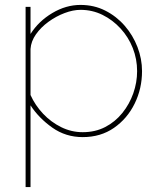

<svg xmlns="http://www.w3.org/2000/svg" viewBox="-20 -547 643 780"><path d="M316 10Q247 10 192.5 -28.5Q138 -67 104 -119V213H84V-519H104V-409Q137 -461 192.5 -494Q248 -527 307 -527Q362 -527 407.5 -504Q453 -481 486.5 -442.5Q520 -404 538.5 -356Q557 -308 557 -258Q557 -187 527 -126Q497 -65 443 -27.5Q389 10 316 10ZM316 -10Q367 -10 407.5 -31Q448 -52 477 -88Q506 -124 521.5 -168Q537 -212 537 -258Q537 -307 519.5 -351.5Q502 -396 470 -431Q438 -466 396.5 -486.5Q355 -507 307 -507Q277 -507 242.5 -494Q208 -481 177 -458.5Q146 -436 126 -407.5Q106 -379 104 -348V-161Q123 -119 155 -85Q187 -51 228.5 -30.5Q270 -10 316 -10Z"/></svg>

Font: Raleway Thin
Style: Regular
Weight: 100
Designer: Matt McInerney, Pablo Impallari, Rodrigo Fuenzalida
Foundry: Matt McInerney, Pablo Impallari, Rodrigo Fuenzalida
Version: Version 4.026